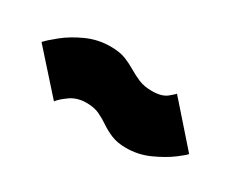

<svg xmlns="http://www.w3.org/2000/svg" viewBox="-42 -547 487 401"><g transform="rotate(30 201.0 -346.0)"><path d="M272 -262.5Q301.5 -262.5 328 -274.5Q354.5 -286.5 372.8 -300.2Q391 -314 393 -317.5L308 -414Q307.5 -412.5 295.5 -402.5Q283.5 -392.5 259.5 -392.5Q241 -392.5 227.5 -398.2Q214 -404 202 -411.2Q190 -418.5 175.8 -424.2Q161.5 -430 139 -430Q109 -430 82 -417.8Q55 -405.5 36 -390.2Q17 -375 9 -366L93.5 -271.5Q99 -279.5 115.2 -291.2Q131.5 -303 154 -303Q173 -303 186 -296.8Q199 -290.5 210.2 -282.8Q221.5 -275 236.2 -268.8Q251 -262.5 272 -262.5Z"/></g></svg>

Font: Anybody Condensed Black
Style: Regular
Weight: 900
Width: 3
Designer: Tyler Finck
Foundry: Etcetera Type Company
Version: Version 1.113;gftools[0.9.25]